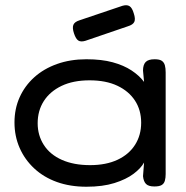

<svg xmlns="http://www.w3.org/2000/svg" viewBox="-20 -699 705 729"><path d="M566 9Q544 9 534.5 -0.5Q525 -10 523 -30L527 -82Q515 -60 487 -39Q459 -18 414.5 -4Q370 10 308 10Q246 10 196 -8Q146 -26 110 -59.5Q74 -93 54.5 -137.5Q35 -182 35 -234Q35 -286 54.5 -329.5Q74 -373 110 -405.5Q146 -438 196.5 -456Q247 -474 308 -474Q366 -474 408 -462.5Q450 -451 479.5 -431.5Q509 -412 527 -388L523 -431Q523 -453 533 -463.5Q543 -474 567 -474Q586 -474 594.5 -468Q603 -462 606 -451Q609 -440 609 -424V-38Q609 -24 606 -13Q603 -2 594 3.5Q585 9 566 9ZM322 -72Q383 -72 426.5 -92.5Q470 -113 493 -149.5Q516 -186 516 -233Q516 -281 492.5 -317Q469 -353 425.5 -373.5Q382 -394 320 -394Q258 -394 214 -373Q170 -352 146.5 -315.5Q123 -279 123 -231Q123 -185 146.5 -148.5Q170 -112 215 -92Q260 -72 322 -72ZM304 -544Q287 -539 277.5 -545Q268 -551 261 -572Q254 -593 258.5 -604.5Q263 -616 282 -622L445 -677Q462 -682 472 -675.5Q482 -669 488 -648Q495 -627 490 -616Q485 -605 465 -599Z"/></svg>

Font: Fredoka SemiExpanded
Style: Regular
Weight: 400
Width: 6
Designer: Ben Nathan
Foundry: Milena B. Brandão, Ben Nathan
Version: Version 2.001